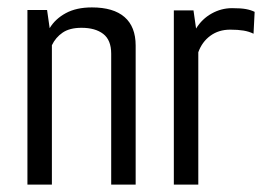

<svg xmlns="http://www.w3.org/2000/svg" viewBox="-20 -498 717 518"><path d="M54 -471H107L114 -422Q129 -447 157.5 -462.5Q186 -478 228 -478Q286 -478 316 -452Q346 -426 346 -375V0H280V-353Q280 -390 258.5 -406.5Q237 -423 200 -423Q168 -423 149 -410Q130 -397 120 -376V0H54Z M449 0V-470H502L509 -421Q525 -447 551 -461.5Q577 -476 606 -476Q630 -476 643.5 -473.5Q657 -471 667 -466L664 -407Q652 -413 637 -415.5Q622 -418 601 -418Q570 -418 547.5 -401.5Q525 -385 515 -357V0Z"/></svg>

Font: Smooch Sans Thin Medium
Style: Regular
Weight: 500
Version: Version 1.010